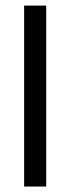

<svg xmlns="http://www.w3.org/2000/svg" viewBox="-20 -683 258 703"><path d="M149.2 0H68.3V-662.5H149.2Z"/></svg>

Font: Anek Malayalam Medium
Style: Regular
Weight: 500
Designer: Maithili Shingre (Malayalam) & Yesha Goshar (Latin)
Foundry: Ek Type
Version: Version 1.003